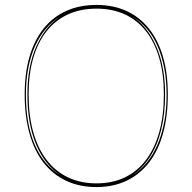

<svg xmlns="http://www.w3.org/2000/svg" viewBox="-20 -743 780 778"><path d="M371 -723Q439 -723 492.5 -698.5Q546 -674 583.5 -627Q621 -580 640.5 -513Q660 -446 660 -360Q660 -272 640.5 -202Q621 -132 583.5 -84Q546 -36 492.5 -10.5Q439 15 371 15Q302 15 248 -10.5Q194 -36 156.5 -84Q119 -132 99.5 -202Q80 -272 80 -360Q80 -446 99.5 -513Q119 -580 156.5 -627Q194 -674 248 -698.5Q302 -723 371 -723ZM371 -708Q306 -708 255 -684.5Q204 -661 168.5 -616Q133 -571 114.5 -506.5Q96 -442 96 -360Q96 -275 114.5 -208.5Q133 -142 168.5 -95.5Q204 -49 255 -24.5Q306 0 371 0Q436 0 486.5 -24.5Q537 -49 572 -95.5Q607 -142 625.5 -208.5Q644 -275 644 -360Q644 -442 625.5 -506.5Q607 -571 572 -616Q537 -661 486.5 -684.5Q436 -708 371 -708ZM228 -31Q162 -73 126.5 -157Q91 -241 91 -360Q91 -475 127.5 -556Q164 -637 225 -677Q192 -657 166 -626.5Q140 -596 122 -556Q104 -516 94.5 -467Q85 -418 85 -360Q85 -300 94 -249Q103 -198 121 -156.5Q139 -115 165.5 -83.5Q192 -52 228 -31ZM514 -31Q548 -52 574 -83.5Q600 -115 618 -156.5Q636 -198 645.5 -249Q655 -300 655 -360Q655 -417 645.5 -466.5Q636 -516 618.5 -556Q601 -596 575 -626.5Q549 -657 516 -677Q577 -637 613 -555.5Q649 -474 649 -360Q649 -281 633 -216.5Q617 -152 586.5 -105.5Q556 -59 514 -31Z"/></svg>

Font: Kalnia Glaze Thin Thin
Style: Regular
Weight: 250
Version: Version 1.110